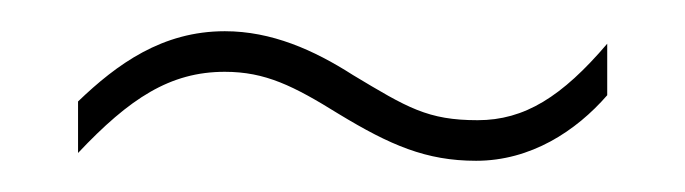

<svg xmlns="http://www.w3.org/2000/svg" viewBox="-20 -415 439 123"><path d="M197 -342C230 -322 253 -312 285 -312C320 -312 349 -331 369 -354V-387C340 -353 316 -338 286 -338C254 -338 241 -346 206 -367C181 -383 154 -395 124 -395C84 -395 55 -374 30 -350V-317C63 -352 89 -369 124 -369C150 -369 168 -360 197 -342Z"/></svg>

Font: Noto Sans Sinhala ExtraCondensed Thin
Style: Regular
Weight: 100
Width: 2
Designer: Jelle Bosma - Monotype Design Team
Foundry: Monotype Imaging Inc.
Version: Version 2.006